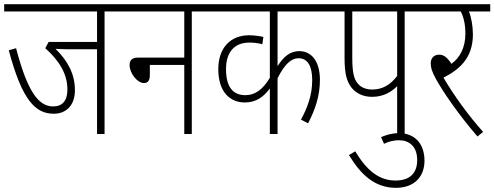

<svg xmlns="http://www.w3.org/2000/svg" viewBox="-20 -642 2369 920"><path d="M481 -587H575V-622H0V-587H445V-441H213L197 -411C257 -357 303 -294 303 -213C303 -159 279 -132 234 -132C161 -132 109 -213 57 -411L22 -401C86 -162 149 -97 238 -97C292 -97 339 -132 339 -210C339 -290 302 -353 246 -408C262 -407 282 -406 301 -406H445V0H481Z M562 -622V-587H863V-366H642C611 -366 601 -352 601 -330C601 -291 638 -244 670 -244C687 -244 698 -255 698 -281V-331H863V0H899V-587H993V-622Z M1570 -587V-622H981V-587H1273V-269C1237 -209 1199 -186 1156 -186C1101 -186 1063 -219 1063 -311C1063 -394 1105 -438 1175 -438C1199 -438 1219 -435 1237 -430L1242 -465C1224 -469 1199 -473 1173 -473C1085 -473 1026 -413 1026 -311C1026 -200 1083 -151 1153 -151C1208 -151 1243 -178 1273 -218V0H1310V-267C1344 -335 1376 -363 1410 -363C1454 -363 1476 -326 1476 -258C1476 -186 1453 -125 1422 -69L1456 -51C1489 -114 1513 -181 1513 -259C1513 -353 1469 -397 1414 -397C1372 -397 1340 -373 1310 -325V-587Z M1919 -587H2014V-622H1557V-587H1631V-364C1631 -287 1642 -250 1666 -220C1688 -194 1721 -178 1763 -178C1818 -178 1856 -202 1883 -229V0H1919ZM1883 -587V-278C1851 -236 1813 -213 1764 -213C1735 -213 1711 -222 1695 -241C1676 -263 1668 -293 1668 -368V-587Z M1806 15 1820 47C1843 36 1866 30 1892 30C1936 30 1979 55 1979 125C1979 187 1945 223 1875 223C1794 223 1736 172 1682 83L1652 101C1709 195 1776 258 1877 258C1968 258 2014 202 2014 128C2014 44 1965 -4 1892 -4C1859 -4 1832 4 1806 15Z M2295 -10C2229 -83 2155 -184 2105 -270C2177 -307 2246 -360 2246 -477C2246 -517 2238 -560 2227 -587H2329V-622H2001V-587H2188C2199 -566 2210 -531 2210 -481C2210 -413 2183 -365 2143 -336C2124 -366 2107 -380 2084 -380C2060 -380 2044 -364 2044 -339C2044 -320 2048 -302 2067 -267C2098 -209 2176 -94 2268 12Z"/></svg>

Font: Noto Sans Condensed ExtraLight
Style: Regular
Weight: 200
Width: 3
Designer: Monotype Design Team
Foundry: Monotype Imaging Inc.
Version: Version 2.013